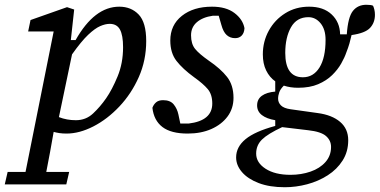

<svg xmlns="http://www.w3.org/2000/svg" viewBox="-63 -548 1592 805"><path d="M397 -448Q379 -448 357 -438.5Q335 -429 306.5 -402Q278 -375 239 -320L184 -57Q217 -44 255 -44Q297 -44 327 -72Q357 -100 382 -136Q407 -172 430 -227.5Q453 -283 453 -350Q453 -400 440 -424Q427 -448 397 -448ZM216 12Q199 12 186 10Q173 8 162 5Q155 46 147 89Q139 132 131 173H227L215 225H-43L-31 173H44L162 -416H55L65 -464L218 -518L248 -508L234 -380H254Q333 -520 437 -520Q487 -520 518.5 -487Q550 -454 550 -376Q550 -295 519 -225Q488 -155 437.5 -101.5Q387 -48 328.5 -18Q270 12 216 12Z M724 12Q654 12 618 -15.5Q582 -43 576 -96Q581 -110 591.5 -119Q602 -128 621 -128Q651 -128 665.5 -110Q680 -92 685 -68L693 -30H728Q827 -42 827 -114Q827 -152 808 -174.5Q789 -197 751 -224Q703 -259 677 -292.5Q651 -326 651 -378Q651 -443 699.5 -481.5Q748 -520 826 -520Q885 -520 920 -493.5Q955 -467 962 -430Q961 -410 950.5 -399Q940 -388 923 -388Q902 -388 887.5 -401Q873 -414 865 -444L854 -482H829Q787 -476 762.5 -455Q738 -434 738 -400Q738 -364 755 -343Q772 -322 812 -294Q862 -260 889 -225.5Q916 -191 916 -138Q916 -93 891 -59.5Q866 -26 823 -7Q780 12 724 12Z M1187 -180Q1154 -180 1127 -189Q1113 -175 1108 -161.5Q1103 -148 1103 -134Q1103 -118 1115 -106Q1127 -94 1155 -90L1269 -74Q1329 -66 1363 -37Q1397 -8 1397 40Q1397 88 1373.5 125Q1350 162 1311 187Q1272 212 1225 224.5Q1178 237 1131 237Q1067 237 1021.5 219.5Q976 202 951.5 173.5Q927 145 927 112Q927 68 966.5 35.5Q1006 3 1091 -20V-44Q1055 -50 1035 -65.5Q1015 -81 1015 -106Q1015 -132 1035 -146.5Q1055 -161 1091 -164V-207Q1067 -224 1053 -252.5Q1039 -281 1039 -320Q1039 -374 1064 -419.5Q1089 -465 1133 -492.5Q1177 -520 1233 -520Q1293 -520 1327.5 -487.5Q1362 -455 1363 -404H1391Q1396 -476 1416.5 -502Q1437 -528 1473 -528Q1493 -528 1501 -524Q1504 -518 1506.5 -508Q1509 -498 1509 -486Q1509 -453 1488.5 -431Q1468 -409 1411 -401Q1407 -383 1402 -365.5Q1397 -348 1389 -328Q1382 -307 1367.5 -281.5Q1353 -256 1329.5 -233Q1306 -210 1271 -195Q1236 -180 1187 -180ZM1207 -224Q1251 -224 1276.5 -265Q1302 -306 1302 -381Q1302 -425 1281 -450.5Q1260 -476 1230 -476Q1181 -476 1157 -433.5Q1133 -391 1133 -326Q1133 -224 1207 -224ZM1011 96Q1011 134 1050.5 159.5Q1090 185 1155 185Q1200 185 1239 171.5Q1278 158 1301.5 131.5Q1325 105 1325 68Q1325 41 1304 22.5Q1283 4 1229 -2L1120 -15Q1060 13 1035.5 37Q1011 61 1011 96Z"/></svg>

Font: Source Serif 4 Caption
Style: Italic
Weight: 400
Italic angle: -12°
Designer: Frank Grießhammer
Foundry: Adobe Systems Incorporated
Version: Version 4.004;hotconv 1.0.117;makeotfexe 2.5.65602